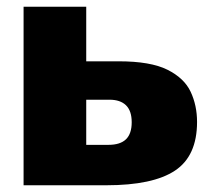

<svg xmlns="http://www.w3.org/2000/svg" viewBox="-20 -550 635 570"><path d="M50 0V-530H236V-368H332Q427 -368 477 -343Q527 -318 546 -277.5Q565 -237 565 -188Q565 -87 499.5 -43.5Q434 0 296 0ZM236 -120H302Q337 -120 354 -136.5Q371 -153 371 -187Q371 -221 354 -237.5Q337 -254 305 -254H236Z"/></svg>

Font: Libre Franklin Black
Style: Regular
Weight: 900
Designer: Pablo Impallari, Rodrigo Fuenzalida, Nhung Nguyen
Foundry: Impallari Type
Version: Version 3.000